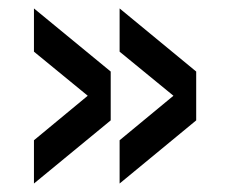

<svg xmlns="http://www.w3.org/2000/svg" viewBox="-20 -536 543 453"><path d="M60.1 -103V-205.1L187 -310.1L60.1 -414.1V-516.1L241.2 -367.2V-252ZM262.2 -103V-205.1L389.2 -310.1L262.2 -414.1V-516.1L442.9 -367.2V-252Z"/></svg>

Font: Standard
Style: Regular
Weight: 400
Designer: Bryce Wilner
Version: Version 2.000;PS 2.0;hotconv 16.6.51;makeotf.lib2.5.65220 DE